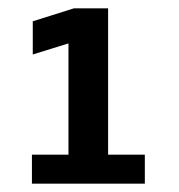

<svg xmlns="http://www.w3.org/2000/svg" viewBox="-20 -720 430 460"><path d="M56.5 -280V-349.5H144V-616L58.5 -589.5V-669L157 -700H239V-349.5H327V-280Z"/></svg>

Font: Trispace Medium
Style: Regular
Weight: 500
Designer: Tyler Finck
Foundry: Etcetera Type Company
Version: Version 1.210; ttfautohint (v1.8.3)